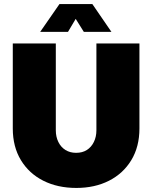

<svg xmlns="http://www.w3.org/2000/svg" viewBox="-20 -914 752 946"><path d="M356 12Q264 12 193.5 -23.5Q123 -59 83 -125Q43 -191 43 -281V-700H255V-272Q255 -240 267.5 -214.5Q280 -189 302.5 -175Q325 -161 355 -161Q386 -161 408 -175Q430 -189 442.5 -214.5Q455 -240 455 -272V-700H667V-281Q667 -191 627 -125Q587 -59 517 -23.5Q447 12 356 12ZM178 -757 273 -894H435L529 -757H393L353 -821L315 -757Z"/></svg>

Font: MuseoModerno Thin Black
Style: Regular
Weight: 900
Version: Version 1.002